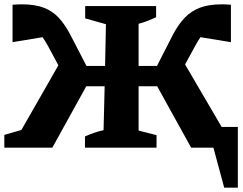

<svg xmlns="http://www.w3.org/2000/svg" viewBox="-29 -683 1124 888"><path d="M-9 0V-59L70 -82L241 -381L192 -472Q180 -493 168 -511L29 -488V-661Q52 -663 72 -663Q132 -663 173 -647.5Q214 -632 243 -600.5Q272 -569 297 -521L371 -378H457L461 -571L365 -598V-655H693V-603Q672 -594 653.5 -586.5Q635 -579 612 -573V-378H697L770 -521Q795 -569 825 -600.5Q855 -632 896 -647.5Q937 -663 997 -663Q1016 -663 1039 -661V-488L898 -511Q886 -493 875 -473L827 -385L996 -96H1071V185H1008L958 0H855L698 -284H612V-79L695 -58V0H364V-52Q387 -62 407 -69Q427 -76 450 -81L455 -284H370L213 0Z"/></svg>

Font: Piazzolla
Style: Bold
Weight: 700
Designer: Juan Pablo del Peral
Foundry: Huerta Tipografica
Version: Version 1.330